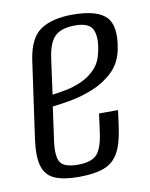

<svg xmlns="http://www.w3.org/2000/svg" viewBox="-65 -551 478 611"><g transform="rotate(-10 174.0 -246.0)"><path d="M140.6 10.2Q93.3 10.2 64.7 -1.8Q36.1 -13.7 26.3 -44.6Q16.5 -75.5 24.4 -133.1L59.4 -381.5Q69.7 -452 107.3 -477Q145 -502 210 -502Q289.5 -502 318.6 -472Q347.7 -442 333.2 -367.9Q324.3 -323.9 295.5 -296.8Q266.8 -269.7 229.3 -254.8Q191.9 -239.8 156.1 -233.5Q120.4 -227.1 98.2 -225L83.5 -119.1Q76.2 -68.5 88.3 -48.5Q100.3 -28.6 144.5 -28.6Q188.8 -28.6 206.6 -47.8Q224.3 -67.1 231.2 -117.7L239.3 -177.6H300.7L293.7 -125.6Q286.5 -71.2 269.8 -41.9Q253.1 -12.6 222.2 -1.2Q191.2 10.2 140.6 10.2ZM104.1 -262.3Q123.8 -264.4 149.5 -269.5Q175.2 -274.5 200.4 -286Q225.5 -297.5 244.5 -317.5Q263.5 -337.6 270 -369Q280.6 -413.8 270.2 -440.2Q259.8 -466.7 212.7 -466.7Q169 -466.7 147.9 -447.2Q126.8 -427.6 119.6 -375.8Z"/></g></svg>

Font: Alumni Sans SC Thin
Style: Italic
Weight: 100
Italic angle: -8°
Designer: Robert E. Leuschke
Foundry: Robert E. Leuschke
Version: Version 1.016